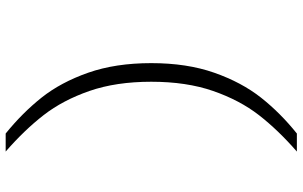

<svg xmlns="http://www.w3.org/2000/svg" viewBox="-210 -630 1041 660"><g transform="rotate(90 310.0 -300.5)"><path d="M501.5 200H439.5Q369 143 316.2 76.8Q263.5 10.5 230.5 -83.5Q197.5 -177.5 197.5 -300.5Q197.5 -423 230.5 -517Q263.5 -611 316.2 -677.8Q369 -744.5 439.5 -801H501.5Q427.5 -736.5 376.2 -670.5Q325 -604.5 293.2 -513Q261.5 -421.5 261.5 -300.5Q261.5 -179.5 293.2 -88Q325 3.5 376.2 69.5Q427.5 135.5 501.5 200Z"/></g></svg>

Font: Monaspace Xenon Var ExtraLight
Style: Regular
Weight: 200
Designer: Riley Cran and the Lettermatic Team
Version: Version 1.200 (Monaspace Xenon Var)